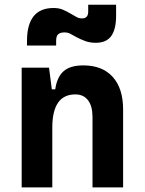

<svg xmlns="http://www.w3.org/2000/svg" viewBox="-20 -810 626 830"><path d="M379.9 0V-304.2Q379.9 -351.1 360.6 -376.5Q341.3 -401.9 305.7 -401.9Q206.1 -401.9 206.1 -258.3V0H73.7V-517.6H191.9L204.1 -423.8H218.8Q226.1 -476.1 254.4 -501.7Q282.7 -527.3 340.3 -527.3Q422.4 -527.3 467.3 -477.5Q512.2 -427.7 512.2 -336.9V0ZM96.7 -613.3V-632.8Q96.7 -775.4 211.4 -775.4Q233.9 -775.4 250.2 -768.8Q266.6 -762.2 288.1 -749.5Q302.7 -741.2 312 -735.8Q321.3 -730.5 335 -730.5Q361.3 -730.5 361.3 -759.8V-789.6H481.9V-742.2Q481.9 -683.6 460.9 -654.3Q439.9 -625 394 -625Q369.1 -625 349.1 -632.3Q329.1 -639.6 310.5 -649.4Q294.9 -658.2 283.7 -664.1Q272.5 -669.9 258.8 -669.9Q240.7 -669.9 231.7 -662.1Q222.7 -654.3 222.7 -633.8V-613.3Z"/></svg>

Font: Cascadia Mono PL
Style: Bold
Weight: 700
Monospace: yes
Designer: Aaron Bell
Foundry: Saja Typeworks
Version: Version 2404.023; ttfautohint (v1.8.4)